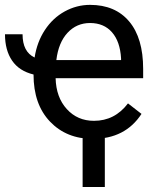

<svg xmlns="http://www.w3.org/2000/svg" viewBox="-37 -558 649 785"><path d="M342.3 9.8C430.8 9.8 497.2 -24.3 541.5 -92.3L486.3 -135.3C450.2 -87.7 403.8 -64 347.2 -64C302.2 -64 265.2 -80 236.1 -112.1C206.9 -144.1 191.7 -186.2 190.4 -238.3H548.3V-275.9C548.3 -360.2 529.3 -425 491.2 -470.2C453.1 -515.5 399.7 -538.1 331.1 -538.1C294.6 -538.1 260.1 -529.1 227.5 -511.2C195 -493.3 168 -468 146.5 -435.3C125 -402.6 111 -365.1 104.5 -322.8C71.6 -338.4 55.2 -370.1 55.2 -418H-16.6C-16.6 -374.3 -6.9 -338.4 12.5 -310.1C31.8 -281.7 61 -262.9 100.1 -253.4C100.1 -172 122.6 -107.8 167.5 -60.8C212.4 -13.8 270.7 9.8 342.3 9.8ZM331.1 -463.9C368.8 -463.9 398.8 -451.3 420.9 -426C443 -400.8 455.4 -365.2 458 -319.3V-312.5H193.4C199.2 -360.4 214.5 -397.5 239.3 -424.1C264 -450.6 294.6 -463.9 331.1 -463.9ZM391.6 206.5V-43.5H300.8V206.5Z"/></svg>

Font: Roboto1
Style: rg
Weight: 400
Designer: Google
Version: Version 2.137; 2017